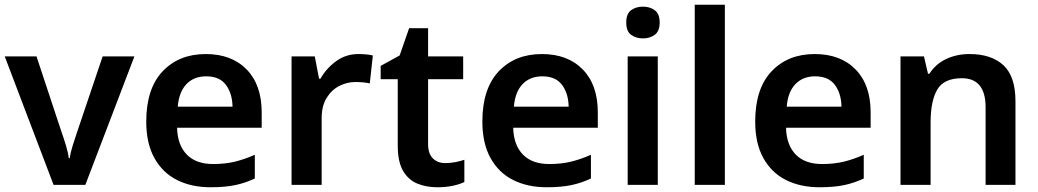

<svg xmlns="http://www.w3.org/2000/svg" viewBox="-20 -780 4379 810"><path d="M206 0 0 -542H134L240 -222Q248 -200 258 -167Q268 -134 270 -113H274Q277 -135 287 -167Q297 -199 305 -222L413 -542H547L340 0Z M848 -552Q957 -552 1020.5 -487Q1084 -422 1084 -306V-241H727Q729 -168 768 -128Q807 -88 879 -88Q930 -88 971 -98Q1012 -108 1055 -127V-27Q1015 -8 972 1Q929 10 868 10Q788 10 727 -20.5Q666 -51 631.5 -113Q597 -175 597 -267Q597 -406 666 -479Q735 -552 848 -552ZM850 -458Q798 -458 766.5 -425Q735 -392 730 -330H961Q960 -386 933 -422Q906 -458 850 -458Z M1492 -552Q1507 -552 1524 -550.5Q1541 -549 1553 -546L1540 -428Q1528 -431 1512.5 -432.5Q1497 -434 1479 -434Q1444 -434 1411.5 -417.5Q1379 -401 1358 -367Q1337 -333 1337 -281V0H1210V-542H1308L1326 -448H1332Q1356 -491 1397.5 -521.5Q1439 -552 1492 -552Z M1858 -92Q1880 -92 1901 -96Q1922 -100 1939 -106V-12Q1918 -2 1889 4Q1860 10 1825 10Q1778 10 1740.5 -5.5Q1703 -21 1680.5 -59Q1658 -97 1658 -166V-446H1586V-502L1666 -546L1706 -661H1786V-542H1934V-446H1786V-172Q1786 -132 1806 -112Q1826 -92 1858 -92Z M2266 -552Q2375 -552 2438.5 -487Q2502 -422 2502 -306V-241H2145Q2147 -168 2186 -128Q2225 -88 2297 -88Q2348 -88 2389 -98Q2430 -108 2473 -127V-27Q2433 -8 2390 1Q2347 10 2286 10Q2206 10 2145 -20.5Q2084 -51 2049.5 -113Q2015 -175 2015 -267Q2015 -406 2084 -479Q2153 -552 2266 -552ZM2268 -458Q2216 -458 2184.5 -425Q2153 -392 2148 -330H2379Q2378 -386 2351 -422Q2324 -458 2268 -458Z M2693 -752Q2721 -752 2742 -737Q2763 -722 2763 -685Q2763 -648 2742 -633Q2721 -618 2693 -618Q2663 -618 2642.5 -633Q2622 -648 2622 -685Q2622 -722 2642.5 -737Q2663 -752 2693 -752ZM2755 -542V0H2628V-542Z M3038 0H2911V-760H3038Z M3417 -552Q3526 -552 3589.5 -487Q3653 -422 3653 -306V-241H3296Q3298 -168 3337 -128Q3376 -88 3448 -88Q3499 -88 3540 -98Q3581 -108 3624 -127V-27Q3584 -8 3541 1Q3498 10 3437 10Q3357 10 3296 -20.5Q3235 -51 3200.5 -113Q3166 -175 3166 -267Q3166 -406 3235 -479Q3304 -552 3417 -552ZM3419 -458Q3367 -458 3335.5 -425Q3304 -392 3299 -330H3530Q3529 -386 3502 -422Q3475 -458 3419 -458Z M4070 -552Q4162 -552 4213 -505Q4264 -458 4264 -353V0H4138V-327Q4138 -450 4038 -450Q3962 -450 3934 -402Q3906 -354 3906 -264V0H3779V-542H3878L3895 -469H3901Q3927 -510 3971.5 -531Q4016 -552 4070 -552Z"/></svg>

Font: Noto Sans Cherokee SemiBold
Style: Regular
Weight: 600
Designer: Monotype Design Team
Foundry: Monotype Imaging Inc.
Version: Version 2.001; ttfautohint (v1.8.4.7-5d5b)